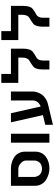

<svg xmlns="http://www.w3.org/2000/svg" viewBox="1054 -1844 845 2994"><g transform="rotate(-90 1477.0 -347.5)"><path d="M76.2 -226.1V-600.1H348.1Q442.4 -600.1 522.9 -547.9Q562.5 -522 585.7 -477.5Q608.9 -433.1 608.9 -374V-226.1Q608.9 -117.2 532.2 -58.1Q456.5 0 346.2 0Q258.8 0 174.8 -48.8Q131.3 -74.2 103.8 -120.4Q76.2 -166.5 76.2 -226.1ZM470.2 -365.2Q470.2 -409.7 427.2 -447.3Q384.3 -484.9 336.9 -484.9H214.8V-234.9Q214.8 -205.6 235.8 -168Q249 -144.5 276.9 -130.6Q304.7 -116.7 341.8 -115.2Q378.4 -116.7 406.7 -129.6Q435.1 -142.6 448.2 -165Q456.5 -179.7 460.2 -187.3Q463.9 -194.8 467 -207.5Q470.2 -220.2 470.2 -234.9Z M749 0V-600.1H887.7V0Z M1313 -136.2Q1406.7 -173.3 1406.7 -262.2V-600.1H1545.9V-252Q1545.9 -197.3 1506.8 -130.9Q1484.4 -92.3 1440.2 -62.7Q1396 -33.2 1343.8 -21L1026.9 55.2V-64.9L1178.7 -101.1L1065.9 -600.1H1208Z M2029.8 -101.1V0H1890.6V-106.9Q1890.6 -216.3 1938.5 -253.9Q1971.2 -279.8 2027.8 -312Q2050.3 -324.7 2063 -353.3Q2075.7 -381.8 2075.7 -418.9V-484.9H1681.6V-750H1820.8V-600.1H2214.8V-412.1Q2214.8 -297.9 2166.5 -259.8Q2124 -226.6 2077.6 -203.1Q2055.2 -191.9 2042.5 -164.6Q2029.8 -137.2 2029.8 -101.1Z M2696.8 -101.1V0H2557.6V-106.9Q2557.6 -216.3 2605.5 -253.9Q2638.2 -279.8 2694.8 -312Q2717.3 -324.7 2730 -353.3Q2742.7 -381.8 2742.7 -418.9V-484.9H2348.6V-750H2487.8V-600.1H2881.8V-412.1Q2881.8 -297.9 2833.5 -259.8Q2791 -226.6 2744.6 -203.1Q2722.2 -191.9 2709.5 -164.6Q2696.8 -137.2 2696.8 -101.1Z"/></g></svg>

Font: Miedinger*
Style: Bold
Weight: 700
Version: Version 001.000